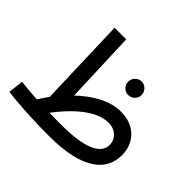

<svg xmlns="http://www.w3.org/2000/svg" viewBox="-169 -925 1143 1143"><g transform="rotate(45 402.5 -353.0)"><path d="M374 13C663 13 761 -88 761 -214C761 -317 689 -393 574 -393C480 -393 387 -338 308 -263L291 -719H193L211 -154C195 -133 180 -112 167 -90C117 -93 72 -97 31 -102L20 -6C92 3 216 13 374 13ZM534 -493C565 -493 590 -518 590 -549C590 -580 565 -607 534 -607C502 -607 477 -580 477 -549C477 -518 502 -493 534 -493ZM566 -294C636 -294 666 -246 666 -205C666 -129 572 -86 383 -86C346 -86 311 -86 277 -87C337 -168 453 -294 566 -294Z"/></g></svg>

Font: Noto Sans Arabic UI Md
Style: Regular
Weight: 500
Designer: Monotype Design Team, Nadine Chahine and Nizar Qandah
Foundry: Monotype Imaging Inc.
Version: Version 2.010